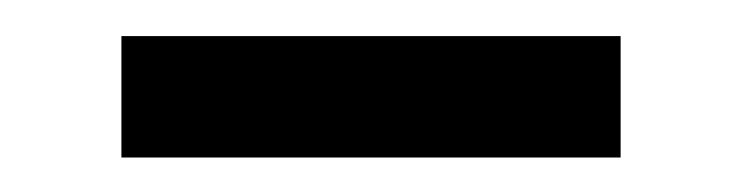

<svg xmlns="http://www.w3.org/2000/svg" viewBox="-20 -324 417 108"><path d="M48.3 -235.4V-303.7H329.1V-235.4Z"/></svg>

Font: Gelasio SemiBold
Style: Regular
Weight: 600
Designer: Eben Sorkin
Foundry: Eben Sorkin
Version: Version 1.008